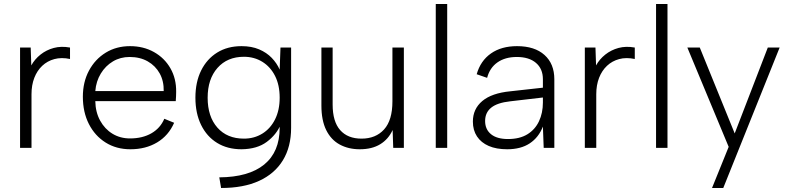

<svg xmlns="http://www.w3.org/2000/svg" viewBox="-20 -737 3926 957"><path d="M80 -500H133L136 -411Q153 -442 182 -465Q211 -488 248 -498Q285 -508 329 -500V-443Q286 -452 251 -442.5Q216 -433 190.5 -409Q165 -385 151 -349Q137 -313 137 -267V0H80Z M630 7Q560 7 506.5 -26.5Q453 -60 423 -119Q393 -178 393 -255Q393 -328 423.5 -385Q454 -442 507 -474.5Q560 -507 628 -507Q695 -507 747.5 -477.5Q800 -448 829.5 -396.5Q859 -345 858 -279Q858 -269 857.5 -257.5Q857 -246 856 -233H455Q456 -178 479 -136Q502 -94 540.5 -70.5Q579 -47 628 -47Q690 -47 734.5 -72.5Q779 -98 799 -145L848 -125Q820 -61 763 -27Q706 7 630 7ZM796 -283Q797 -333 776 -371Q755 -409 716.5 -431Q678 -453 626 -453Q580 -453 543 -431Q506 -409 482.5 -370.5Q459 -332 455 -283Z M1378 -500H1431V-100Q1431 -5 1390 62Q1349 129 1271.5 164.5Q1194 200 1082 200L1073 147Q1220 146 1297 83Q1374 20 1374 -100V-118L1379 -116Q1358 -66 1310 -30Q1262 6 1184 7Q1114 7 1062.5 -24.5Q1011 -56 982.5 -114Q954 -172 954 -250Q954 -328 982.5 -385.5Q1011 -443 1062.5 -475Q1114 -507 1184 -507Q1234 -507 1271.5 -491Q1309 -475 1334.5 -448.5Q1360 -422 1374 -390ZM1015 -250Q1015 -156 1063.5 -101Q1112 -46 1196 -46Q1247 -46 1287.5 -71Q1328 -96 1351 -142Q1374 -188 1374 -250Q1374 -313 1351 -358.5Q1328 -404 1287.5 -429Q1247 -454 1196 -454Q1113 -454 1064 -398.5Q1015 -343 1015 -250Z M1993 0H1940L1937 -89Q1916 -43 1875 -18Q1834 7 1773 7Q1717 7 1673.5 -16.5Q1630 -40 1606 -88.5Q1582 -137 1582 -211V-500H1638V-216Q1638 -131 1675.5 -88.5Q1713 -46 1782 -46Q1853 -46 1894.5 -92Q1936 -138 1936 -232V-500H1993Z M2152 -717H2209V0H2152Z M2690 0 2686 -106Q2665 -52 2620.5 -22.5Q2576 7 2508 7Q2454 7 2416 -9.5Q2378 -26 2357.5 -57Q2337 -88 2337 -131Q2337 -194 2384 -233.5Q2431 -273 2524 -282L2686 -300V-342Q2686 -394 2651.5 -423.5Q2617 -453 2556 -453Q2498 -453 2459.5 -426Q2421 -399 2408 -349L2356 -367Q2375 -434 2427 -470.5Q2479 -507 2557 -507Q2645 -507 2694 -463Q2743 -419 2743 -342V0ZM2686 -251 2523 -232Q2459 -225 2428.5 -200.5Q2398 -176 2398 -134Q2398 -92 2427.5 -68Q2457 -44 2512 -44Q2570 -44 2608.5 -67.5Q2647 -91 2666.5 -132.5Q2686 -174 2686 -226Z M2895 -500H2948L2951 -411Q2968 -442 2997 -465Q3026 -488 3063 -498Q3100 -508 3144 -500V-443Q3101 -452 3066 -442.5Q3031 -433 3005.5 -409Q2980 -385 2966 -349Q2952 -313 2952 -267V0H2895Z M3250 -717H3307V0H3250Z M3807 -500H3866L3585 200H3529L3612 -5L3406 -500H3468L3642 -72Z"/></svg>

Font: Albert Sans Light
Style: Regular
Weight: 300
Designer: Andreas Rasmussen
Foundry: a.Foundry
Version: Version 1.025